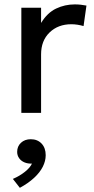

<svg xmlns="http://www.w3.org/2000/svg" viewBox="-20 -526 440 895"><path d="M79.5 0V-490H171.5V-419Q201 -467 241.8 -486.2Q282.5 -505.5 328.5 -505.5Q343 -505.5 356.5 -504Q370 -502.5 383 -500L369.5 -404.5Q355.5 -408.5 341 -410.8Q326.5 -413 312.5 -413Q251 -413 211.2 -374.8Q171.5 -336.5 171.5 -272.5V0ZM72.5 349.5 40 308Q71.5 294.5 96 275Q120.5 255.5 129 236.5Q110 237.5 94.2 231Q78.5 224.5 69.2 211.5Q60 198.5 60 182Q60 156 77.8 139.5Q95.5 123 123.5 123Q154.5 123 173.8 143.2Q193 163.5 193 197.5Q193 224.5 179.5 251.2Q166 278 139 303Q112 328 72.5 349.5Z"/></svg>

Font: Geologica Roman Light
Style: Regular
Weight: 300
Designer: Sindre Bremnes, Frode Helland
Foundry: Monokrom Skriftforlag AS
Version: Version 1.010;gftools[0.9.28]